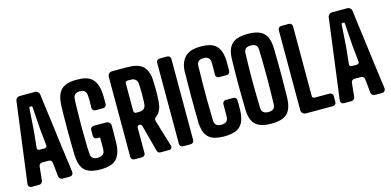

<svg xmlns="http://www.w3.org/2000/svg" viewBox="-74 -1245 3438 1690"><g transform="rotate(-15 1644.5 -400.0)"><path d="M113.3 -765.6C96.7 -643.6 81.1 -521.5 65.4 -399.4C48.8 -277.3 33.2 -156.2 17.6 -34.2V-30.3C16.6 -22.5 19.5 -15.6 24.4 -9.8C30.3 -2.9 38.1 0 46.9 0H114.3C123 0 130.9 -2.9 137.7 -8.8C144.5 -15.6 147.5 -22.5 148.4 -31.2C154.3 -86.9 158.2 -128.9 161.1 -156.2C162.1 -164.1 165 -170.9 170.9 -175.8C176.8 -180.7 183.6 -183.6 190.4 -183.6H252C259.8 -183.6 266.6 -180.7 272.5 -175.8C278.3 -170.9 281.2 -164.1 282.2 -156.2C287.1 -100.6 292 -59.6 294.9 -31.2C295.9 -22.5 298.8 -15.6 305.7 -8.8C312.5 -2.9 320.3 0 329.1 0H395.5C404.3 0 412.1 -2.9 418 -9.8C422.9 -15.6 425.8 -22.5 425.8 -29.3V-34.2C417 -97.7 407.2 -173.8 395.5 -260.7C384.8 -347.7 373 -433.6 362.3 -518.6C356.4 -564.5 350.6 -608.4 344.7 -650.4C339.8 -692.4 335 -731.4 330.1 -765.6C329.1 -775.4 324.2 -783.2 316.4 -790C309.6 -796.9 300.8 -799.8 290 -799.8H152.3C142.6 -799.8 133.8 -796.9 126 -790C119.1 -783.2 114.3 -775.4 113.3 -765.6ZM245.1 -297.9H221.7H197.3C191.4 -297.9 186.5 -299.8 182.6 -303.7C178.7 -308.6 176.8 -313.5 177.7 -319.3C184.6 -387.7 189.5 -439.5 193.4 -473.6C194.3 -498 197.3 -531.2 200.2 -573.2C203.1 -614.3 205.1 -648.4 207 -676.8C207 -679.7 208 -681.6 210 -683.6C211.9 -684.6 213.9 -685.5 216.8 -685.5H226.6C229.5 -685.5 231.4 -684.6 233.4 -683.6C234.4 -681.6 235.4 -679.7 236.3 -676.8C238.3 -648.4 240.2 -614.3 243.2 -573.2C246.1 -531.2 248 -498 250 -473.6C256.8 -405.3 261.7 -353.5 265.6 -319.3C266.6 -313.5 264.6 -308.6 259.8 -303.7C255.9 -299.8 251 -297.9 245.1 -297.9Z M565.4 -9.8C579.1 -2.9 594.7 1 613.3 3.9C631.8 6.8 652.3 8.8 674.8 8.8C707 8.8 735.4 4.9 758.8 -2C783.2 -8.8 801.8 -19.5 816.4 -33.2C831.1 -47.9 841.8 -66.4 850.6 -89.8C859.4 -113.3 864.3 -141.6 865.2 -174.8C866.2 -191.4 866.2 -209 866.2 -226.6C867.2 -245.1 867.2 -262.7 867.2 -280.3C868.2 -291 868.2 -300.8 867.2 -310.5V-338.9C867.2 -349.6 863.3 -358.4 855.5 -366.2C847.7 -374 837.9 -377.9 827.1 -377.9H759.8H712.9C704.1 -377.9 697.3 -375 691.4 -369.1C685.5 -363.3 682.6 -356.4 682.6 -347.7V-294.9C682.6 -286.1 685.5 -279.3 691.4 -273.4C697.3 -267.6 704.1 -264.6 712.9 -264.6H740.2C740.2 -259.8 740.2 -254.9 741.2 -248V-228.5V-208V-187.5V-168C741.2 -162.1 741.2 -156.2 740.2 -151.4C739.3 -142.6 738.3 -133.8 735.4 -127C732.4 -120.1 727.5 -115.2 721.7 -110.4C715.8 -105.5 709 -102.5 701.2 -99.6C693.4 -97.7 684.6 -96.7 674.8 -96.7C665 -96.7 656.2 -97.7 648.4 -99.6C640.6 -102.5 634.8 -105.5 629.9 -110.4C625 -115.2 621.1 -120.1 618.2 -127C615.2 -133.8 613.3 -142.6 613.3 -151.4C612.3 -169.9 611.3 -189.5 610.4 -210C609.4 -230.5 609.4 -251 609.4 -271.5C608.4 -293 608.4 -314.5 608.4 -335.9C607.4 -356.4 607.4 -377.9 607.4 -400.4C607.4 -421.9 607.4 -443.4 608.4 -464.8C608.4 -486.3 608.4 -507.8 609.4 -529.3C609.4 -549.8 609.4 -570.3 610.4 -590.8C611.3 -611.3 612.3 -630.9 613.3 -650.4C613.3 -659.2 615.2 -666 618.2 -672.9C621.1 -679.7 625 -685.5 629.9 -690.4C634.8 -694.3 640.6 -697.3 648.4 -700.2C656.2 -702.1 665 -703.1 674.8 -703.1C683.6 -703.1 692.4 -702.1 699.2 -700.2C706.1 -697.3 711.9 -694.3 716.8 -690.4C721.7 -685.5 725.6 -679.7 728.5 -672.9C731.4 -666 733.4 -659.2 733.4 -650.4C734.4 -639.6 734.4 -628.9 735.4 -616.2V-578.1V-556.6C735.4 -549.8 735.4 -543 734.4 -536.1C734.4 -527.3 737.3 -520.5 743.2 -514.6C749 -508.8 755.9 -505.9 764.6 -505.9H834C842.8 -505.9 849.6 -508.8 854.5 -513.7C860.4 -519.5 863.3 -526.4 864.3 -535.2V-549.8V-566.4V-597.7C863.3 -608.4 863.3 -618.2 863.3 -627C861.3 -659.2 856.4 -687.5 847.7 -710.9C839.8 -733.4 828.1 -752 813.5 -766.6C798.8 -781.2 780.3 -792 756.8 -798.8C734.4 -805.7 707 -808.6 674.8 -808.6C652.3 -808.6 632.8 -807.6 614.3 -804.7C596.7 -801.8 581.1 -796.9 566.4 -790C552.7 -784.2 541 -776.4 531.2 -766.6C520.5 -755.9 512.7 -744.1 505.9 -730.5C499 -715.8 494.1 -700.2 490.2 -681.6C487.3 -663.1 484.4 -641.6 483.4 -619.1C483.4 -603.5 483.4 -586.9 482.4 -569.3C482.4 -551.8 482.4 -533.2 481.4 -514.6V-457C480.5 -437.5 480.5 -418 480.5 -397.5C480.5 -377.9 480.5 -358.4 481.4 -338.9V-280.3C482.4 -261.7 482.4 -243.2 482.4 -225.6C483.4 -207 483.4 -190.4 483.4 -174.8C484.4 -152.3 487.3 -132.8 490.2 -115.2C494.1 -97.7 499 -82 504.9 -68.4C511.7 -54.7 519.5 -43 530.3 -33.2C540 -23.4 551.8 -15.6 565.4 -9.8Z M953.1 -759.8V-394.5V-30.3C953.1 -21.5 956.1 -14.6 961.9 -8.8C967.8 -2.9 974.6 0 983.4 0H1052.7C1061.5 0 1068.4 -2.9 1074.2 -8.8C1080.1 -14.6 1083 -21.5 1083 -30.3V-261.7C1083 -266.6 1085 -271.5 1087.9 -274.4C1090.8 -278.3 1094.7 -280.3 1099.6 -281.2C1101.6 -281.2 1102.5 -281.2 1103.5 -282.2C1108.4 -283.2 1113.3 -281.2 1117.2 -278.3C1122.1 -275.4 1125 -272.5 1126 -267.6C1155.3 -158.2 1176.8 -76.2 1191.4 -22.5C1193.4 -15.6 1197.3 -10.7 1202.1 -5.9C1208 -2 1213.9 0 1220.7 0H1300.8C1309.6 0 1316.4 -2.9 1321.3 -9.8C1324.2 -14.6 1326.2 -19.5 1326.2 -24.4C1326.2 -27.3 1326.2 -29.3 1325.2 -32.2C1314.5 -66.4 1302.7 -106.4 1289.1 -150.4C1276.4 -194.3 1263.7 -237.3 1251 -278.3C1249 -284.2 1249 -290 1251 -296.9C1252.9 -302.7 1256.8 -307.6 1261.7 -310.5C1270.5 -317.4 1278.3 -324.2 1285.2 -332C1292 -339.8 1296.9 -348.6 1301.8 -358.4C1308.6 -371.1 1313.5 -385.7 1316.4 -402.3C1319.3 -418.9 1321.3 -436.5 1322.3 -457C1323.2 -467.8 1323.2 -477.5 1323.2 -486.3C1324.2 -495.1 1324.2 -503.9 1324.2 -512.7V-538.1V-563.5C1324.2 -572.3 1324.2 -581.1 1323.2 -590.8C1323.2 -600.6 1323.2 -610.4 1322.3 -621.1C1321.3 -653.3 1317.4 -680.7 1308.6 -703.1C1300.8 -725.6 1289.1 -744.1 1274.4 -758.8C1259.8 -772.5 1240.2 -783.2 1215.8 -790C1191.4 -796.9 1162.1 -799.8 1128.9 -799.8H993.2C982.4 -799.8 972.7 -795.9 964.8 -788.1C957 -780.3 953.1 -770.5 953.1 -759.8ZM1102.5 -392.6C1097.7 -392.6 1092.8 -394.5 1088.9 -398.4C1085 -402.3 1083 -407.2 1083 -413.1V-666C1083 -670.9 1085 -675.8 1088.9 -679.7C1092.8 -683.6 1097.7 -685.5 1102.5 -685.5H1128.9C1139.6 -685.5 1148.4 -684.6 1156.2 -682.6C1165 -679.7 1171.9 -675.8 1176.8 -670.9C1181.6 -666 1185.5 -660.2 1188.5 -653.3C1191.4 -646.5 1193.4 -637.7 1193.4 -627.9C1194.3 -619.1 1194.3 -609.4 1195.3 -599.6V-569.3C1196.3 -559.6 1196.3 -549.8 1196.3 -539.1C1196.3 -529.3 1196.3 -519.5 1195.3 -509.8V-479.5C1194.3 -469.7 1194.3 -460 1193.4 -451.2C1193.4 -441.4 1191.4 -432.6 1188.5 -425.8C1185.5 -418.9 1181.6 -412.1 1176.8 -407.2C1171.9 -402.3 1165 -399.4 1156.2 -396.5C1148.4 -393.6 1138.7 -392.6 1127.9 -392.6H1102.5Z M1396.5 -30.3C1396.5 -21.5 1399.4 -14.6 1405.3 -8.8C1411.1 -2.9 1418 0 1426.8 0H1496.1C1504.9 0 1511.7 -2.9 1517.6 -8.8C1523.4 -14.6 1526.4 -21.5 1526.4 -30.3V-769.5C1526.4 -778.3 1523.4 -785.2 1517.6 -791C1511.7 -796.9 1504.9 -799.8 1496.1 -799.8H1426.8C1418 -799.8 1411.1 -796.9 1405.3 -791C1399.4 -785.2 1396.5 -778.3 1396.5 -769.5V-30.3Z M1656.2 -33.2C1670.9 -18.6 1689.5 -7.8 1713.9 -1C1738.3 5.9 1767.6 9.8 1801.8 9.8C1835 9.8 1863.3 5.9 1887.7 -1C1912.1 -7.8 1931.6 -18.6 1946.3 -33.2C1960.9 -47.9 1972.7 -66.4 1980.5 -89.8C1988.3 -113.3 1993.2 -141.6 1994.1 -173.8V-204.1C1995.1 -214.8 1995.1 -224.6 1995.1 -235.4C1995.1 -241.2 1995.1 -247.1 1994.1 -252V-267.6C1994.1 -276.4 1991.2 -283.2 1985.4 -288.1C1979.5 -293.9 1972.7 -296.9 1964.8 -296.9H1895.5C1886.7 -296.9 1879.9 -293.9 1874 -288.1C1868.2 -282.2 1865.2 -275.4 1865.2 -266.6V-258.8V-251V-223.6V-197.3V-172.9C1865.2 -165 1865.2 -157.2 1864.3 -150.4C1864.3 -141.6 1863.3 -133.8 1860.4 -127C1857.4 -120.1 1853.5 -114.3 1848.6 -109.4C1842.8 -104.5 1835.9 -101.6 1828.1 -99.6C1820.3 -96.7 1811.5 -95.7 1800.8 -95.7C1791 -95.7 1782.2 -96.7 1775.4 -99.6C1767.6 -101.6 1760.7 -104.5 1755.9 -109.4C1751 -114.3 1747.1 -120.1 1744.1 -127C1741.2 -133.8 1740.2 -141.6 1739.3 -150.4C1738.3 -169.9 1738.3 -189.5 1738.3 -210C1737.3 -230.5 1737.3 -251 1737.3 -271.5C1736.3 -293 1736.3 -314.5 1736.3 -335.9V-400.4V-464.8C1736.3 -486.3 1736.3 -507.8 1737.3 -528.3C1737.3 -549.8 1737.3 -570.3 1738.3 -590.8C1738.3 -611.3 1738.3 -630.9 1739.3 -650.4C1740.2 -659.2 1741.2 -666 1744.1 -672.9C1747.1 -679.7 1751 -685.5 1755.9 -690.4C1760.7 -694.3 1767.6 -697.3 1775.4 -700.2C1782.2 -702.1 1791 -703.1 1800.8 -703.1C1810.5 -703.1 1819.3 -702.1 1826.2 -700.2C1833 -697.3 1839.8 -694.3 1844.7 -690.4C1849.6 -685.5 1853.5 -679.7 1856.4 -672.9C1859.4 -666 1860.4 -659.2 1860.4 -650.4C1861.3 -643.6 1861.3 -635.7 1861.3 -627.9V-603.5V-577.1C1861.3 -568.4 1861.3 -560.5 1860.4 -551.8V-543.9V-536.1C1860.4 -527.3 1863.3 -520.5 1869.1 -514.6C1875 -508.8 1881.8 -505.9 1890.6 -505.9H1960C1967.8 -505.9 1974.6 -508.8 1980.5 -513.7C1986.3 -519.5 1989.3 -526.4 1989.3 -535.2V-539.1C1989.3 -541 1989.3 -543 1990.2 -543.9V-565.4V-587.9V-608.4V-627C1989.3 -659.2 1984.4 -687.5 1976.6 -710.9C1968.8 -733.4 1958 -752 1943.4 -766.6C1928.7 -781.2 1909.2 -792 1885.7 -798.8C1862.3 -805.7 1834 -808.6 1801.8 -808.6C1768.6 -808.6 1740.2 -804.7 1715.8 -796.9C1691.4 -789.1 1671.9 -777.3 1657.2 -760.7C1642.6 -744.1 1630.9 -725.6 1623 -703.1C1615.2 -680.7 1611.3 -655.3 1610.4 -627V-575.2C1609.4 -557.6 1609.4 -539.1 1609.4 -519.5V-460C1608.4 -440.4 1608.4 -420.9 1608.4 -400.4C1608.4 -379.9 1608.4 -359.4 1609.4 -339.8V-281.2C1609.4 -261.7 1609.4 -243.2 1610.4 -225.6V-173.8C1611.3 -141.6 1616.2 -113.3 1623 -89.8C1630.9 -66.4 1641.6 -47.9 1656.2 -33.2Z M2231.4 8.8C2297.9 8.8 2345.7 -4.9 2375 -33.2C2404.3 -61.5 2419.9 -108.4 2421.9 -173.8C2422.9 -210 2422.9 -247.1 2423.8 -285.2C2424.8 -323.2 2424.8 -361.3 2424.8 -399.4C2424.8 -437.5 2424.8 -476.6 2423.8 -514.6C2422.9 -552.7 2422.9 -589.8 2421.9 -627C2419.9 -692.4 2404.3 -738.3 2375 -766.6C2345.7 -794.9 2297.9 -808.6 2231.4 -808.6C2164.1 -808.6 2116.2 -794.9 2086.9 -766.6C2056.6 -738.3 2041 -692.4 2040 -627C2039.1 -590.8 2039.1 -552.7 2038.1 -514.6C2037.1 -476.6 2037.1 -438.5 2037.1 -400.4C2037.1 -362.3 2037.1 -323.2 2038.1 -285.2C2039.1 -247.1 2039.1 -210 2040 -173.8C2041 -108.4 2056.6 -61.5 2086.9 -33.2C2116.2 -4.9 2164.1 8.8 2231.4 8.8ZM2231.4 -96.7C2210.9 -96.7 2196.3 -101.6 2185.5 -110.4C2174.8 -119.1 2169.9 -131.8 2168.9 -150.4C2168 -188.5 2167 -228.5 2166 -270.5C2165 -313.5 2164.1 -356.4 2164.1 -400.4C2164.1 -444.3 2165 -488.3 2166 -530.3C2167 -572.3 2168 -612.3 2168.9 -650.4C2169.9 -668 2174.8 -681.6 2185.5 -690.4C2196.3 -699.2 2210.9 -703.1 2231.4 -703.1C2251 -703.1 2265.6 -699.2 2276.4 -690.4C2287.1 -681.6 2292 -668 2293 -650.4C2293.9 -612.3 2294.9 -572.3 2295.9 -530.3C2296.9 -488.3 2296.9 -444.3 2296.9 -400.4C2296.9 -356.4 2296.9 -313.5 2295.9 -270.5C2294.9 -228.5 2293.9 -188.5 2293 -150.4C2292 -131.8 2287.1 -119.1 2277.3 -110.4C2266.6 -101.6 2252 -96.7 2231.4 -96.7Z M2504.9 -769.5V-405.3V-40C2504.9 -29.3 2508.8 -19.5 2516.6 -11.7C2524.4 -3.9 2534.2 0 2544.9 0H2792C2800.8 0 2807.6 -2.9 2813.5 -8.8C2819.3 -14.6 2822.3 -21.5 2822.3 -30.3V-84C2822.3 -92.8 2819.3 -99.6 2813.5 -105.5C2807.6 -111.3 2800.8 -114.3 2792 -114.3H2654.3C2649.4 -114.3 2644.5 -116.2 2640.6 -120.1C2636.7 -124 2634.8 -128.9 2634.8 -133.8V-769.5C2634.8 -778.3 2631.8 -785.2 2626 -791C2620.1 -796.9 2613.3 -799.8 2604.5 -799.8H2535.2C2526.4 -799.8 2519.5 -796.9 2513.7 -791C2507.8 -785.2 2504.9 -778.3 2504.9 -769.5Z M2959 -765.6C2942.4 -643.6 2926.8 -521.5 2911.1 -399.4C2894.5 -277.3 2878.9 -156.2 2863.3 -34.2V-30.3C2862.3 -22.5 2865.2 -15.6 2870.1 -9.8C2876 -2.9 2883.8 0 2892.6 0H2960C2968.8 0 2976.6 -2.9 2983.4 -8.8C2990.2 -15.6 2993.2 -22.5 2994.1 -31.2C3000 -86.9 3003.9 -128.9 3006.8 -156.2C3007.8 -164.1 3010.7 -170.9 3016.6 -175.8C3022.5 -180.7 3029.3 -183.6 3036.1 -183.6H3097.7C3105.5 -183.6 3112.3 -180.7 3118.2 -175.8C3124 -170.9 3127 -164.1 3127.9 -156.2C3132.8 -100.6 3137.7 -59.6 3140.6 -31.2C3141.6 -22.5 3144.5 -15.6 3151.4 -8.8C3158.2 -2.9 3166 0 3174.8 0H3241.2C3250 0 3257.8 -2.9 3263.7 -9.8C3268.6 -15.6 3271.5 -22.5 3271.5 -29.3V-34.2C3262.7 -97.7 3252.9 -173.8 3241.2 -260.7C3230.5 -347.7 3218.8 -433.6 3208 -518.6C3202.1 -564.5 3196.3 -608.4 3190.4 -650.4C3185.5 -692.4 3180.7 -731.4 3175.8 -765.6C3174.8 -775.4 3169.9 -783.2 3162.1 -790C3155.3 -796.9 3146.5 -799.8 3135.7 -799.8H2998C2988.3 -799.8 2979.5 -796.9 2971.7 -790C2964.8 -783.2 2960 -775.4 2959 -765.6ZM3090.8 -297.9H3067.4H3043C3037.1 -297.9 3032.2 -299.8 3028.3 -303.7C3024.4 -308.6 3022.5 -313.5 3023.4 -319.3C3030.3 -387.7 3035.2 -439.5 3039.1 -473.6C3040 -498 3043 -531.2 3045.9 -573.2C3048.8 -614.3 3050.8 -648.4 3052.7 -676.8C3052.7 -679.7 3053.7 -681.6 3055.7 -683.6C3057.6 -684.6 3059.6 -685.5 3062.5 -685.5H3072.3C3075.2 -685.5 3077.1 -684.6 3079.1 -683.6C3080.1 -681.6 3081.1 -679.7 3082 -676.8C3084 -648.4 3085.9 -614.3 3088.9 -573.2C3091.8 -531.2 3093.8 -498 3095.7 -473.6C3102.5 -405.3 3107.4 -353.5 3111.3 -319.3C3112.3 -313.5 3110.4 -308.6 3105.5 -303.7C3101.6 -299.8 3096.7 -297.9 3090.8 -297.9Z"/></g></svg>

Font: Yellow Ladder Regular
Style: Regular
Weight: 400
Designer: Zima Creative
Version: Version 2.002